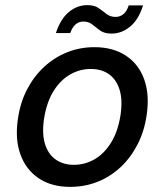

<svg xmlns="http://www.w3.org/2000/svg" viewBox="-20 -717 643 749"><path d="M253 12Q181 12 131 -21.5Q81 -55 59.5 -115Q38 -175 50 -254Q59 -317 85.5 -368Q112 -419 152 -456Q192 -493 242 -513Q292 -533 348 -533Q421 -533 471 -500Q521 -467 542.5 -407.5Q564 -348 552 -267Q543 -205 516.5 -153.5Q490 -102 450.5 -65Q411 -28 361 -8Q311 12 253 12ZM268 -74Q312 -74 349.5 -96Q387 -118 413.5 -161Q440 -204 450 -267Q459 -327 446.5 -367Q434 -407 405 -427.5Q376 -448 334 -448Q291 -448 253 -426Q215 -404 188.5 -361Q162 -318 152 -255Q143 -196 155.5 -155.5Q168 -115 197.5 -94.5Q227 -74 268 -74ZM198 -588Q216 -643 248.5 -670Q281 -697 321 -697Q348 -697 364.5 -685.5Q381 -674 395.5 -662.5Q410 -651 431 -651Q448 -651 461.5 -662Q475 -673 482 -696H538Q521 -641 488 -613.5Q455 -586 415 -586Q387 -586 370.5 -598Q354 -610 340 -621.5Q326 -633 305 -633Q288 -633 275 -622Q262 -611 254 -588Z"/></svg>

Font: DM Sans 10pt Medium
Style: Italic
Weight: 500
Italic angle: -10°
Version: Version 4.004;gftools[0.9.30]